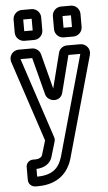

<svg xmlns="http://www.w3.org/2000/svg" viewBox="-61 -744 559 998"><g transform="rotate(-5 218.5 -245.0)"><path d="M96 165V125C139 123 170 102 179 69C186 45 194 19 201 -5C205 -18 205 -22 201 -34L63 -451H124L174 -259C184 -216 252 -208 264 -259L313 -451H375L228 73C212 125 182 165 96 165ZM96 215C204 215 256 155 276 87L424 -441C433 -473 409 -501 379 -501H310C287 -501 269 -485 265 -465L219 -284L172 -465C168 -484 150 -501 127 -501H58C28 -501 3 -472 14 -439L153 -20V-18L131 55C129 63 119 75 93 75H82C62 75 46 91 46 111V178C46 200 64 215 84 215ZM300 -594V-655H344V-594ZM394 -591V-658C394 -684 373 -705 347 -705H297C271 -705 250 -684 250 -658V-591C250 -565 271 -544 297 -544H347C373 -544 394 -565 394 -591ZM95 -594V-655H139V-594ZM189 -591V-658C189 -684 168 -705 142 -705H92C66 -705 45 -684 45 -658V-591C45 -565 66 -544 92 -544H142C168 -544 189 -565 189 -591Z"/></g></svg>

Font: DIN Rundschrift
Style: MittelKont
Weight: 400
Version: Version 1.027